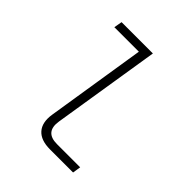

<svg xmlns="http://www.w3.org/2000/svg" viewBox="-199 -864 997 997"><g transform="rotate(45 300.0 -365.0)"><path d="M326 0Q259 0 228 -35Q197 -70 207 -135L294 -685H114L122 -730H352L257 -135Q243 -45 333 -45H503L496 0Z"/></g></svg>

Font: JetBrains Mono Thin
Style: Italic
Weight: 100
Italic angle: -9°
Monospace: yes
Designer: Philipp Nurullin, Konstantin Bulenkov
Foundry: JetBrains
Version: Version 2.305; ttfautohint (v1.8.4.7-5d5b)